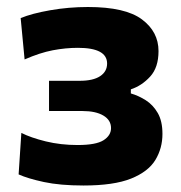

<svg xmlns="http://www.w3.org/2000/svg" viewBox="-20 -532 529 562"><path d="M224.5 11Q156 11 108.5 0.8Q61 -9.5 34.5 -21.5L42.5 -143Q70 -129 113.8 -118.2Q157.5 -107.5 207 -107.5Q261 -107.5 283 -121.5Q305 -135.5 305 -157Q305 -180.5 282.5 -193.8Q260 -207 222 -207H123.5V-295.5H213.5Q252.5 -295.5 273 -309Q293.5 -322.5 293.5 -346Q293.5 -392 208 -392Q172 -392 134.2 -384.8Q96.5 -377.5 52 -358L40.5 -479Q72.5 -492.5 126.8 -502Q181 -511.5 237.5 -511.5Q347 -511.5 395.5 -475.2Q444 -439 444 -382.5Q444 -334.5 419.5 -307.8Q395 -281 363 -270.5V-258.5Q385.5 -252 406.8 -238.5Q428 -225 441.8 -201.2Q455.5 -177.5 455.5 -140Q455.5 -98 434.8 -63.8Q414 -29.5 363.5 -9.2Q313 11 224.5 11Z"/></svg>

Font: Heraclito
Style: Bold
Weight: 700
Designer: Kostas Bartsokas (font) & Cristiano Sobral (main changes)
Foundry: Kostas Bartsokas (font) & Cristiano Sobral (main changes)
Version: Version 1.00;July 8, 2020;FontCreator 13.0.0.2655 64-bit